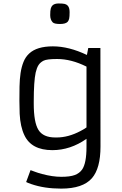

<svg xmlns="http://www.w3.org/2000/svg" viewBox="-20 -859 706 1111"><path d="M482.9 -541 490.7 -581.1H561L561.5 -10.7Q561.5 114.7 512.2 171.9Q459.5 232.4 334 232.4Q236.3 232.4 160.6 206.1Q141.6 199.7 131.3 194.3L156.7 125.5Q165.5 128.4 182.6 135Q199.7 141.6 223.6 147.9Q284.2 164.1 334.7 164.1Q385.3 164.1 412.6 153.8Q439.9 143.6 455.1 122.1Q480.5 85.9 480.5 -9.3V-55.7Q387.2 9.8 283.2 9.8Q161.6 9.8 121.1 -76.7Q97.7 -125.5 93.8 -200.2Q92.3 -234.4 92.3 -275.6Q92.3 -316.9 93 -358.9Q93.8 -400.9 99.1 -436.5Q104.5 -472.2 116 -500.7Q127.4 -529.3 148.9 -549.3Q193.4 -590.8 285.9 -590.8Q378.4 -590.8 482.9 -541ZM480.5 -473.6Q392.6 -517.6 310.5 -517.6Q251 -517.6 231.9 -507.8Q212.9 -498 202.9 -482.4Q192.9 -466.8 186.5 -439.5Q175.3 -388.2 175.3 -270.5V-259.8Q175.3 -151.4 202.1 -107.9Q229 -63.5 300.3 -63.5H307.6Q375 -63.5 445.3 -100.6Q465.3 -110.8 480.5 -121.6ZM327.1 -720.2Q294.4 -720.2 285.2 -729.5Q270.5 -744.6 270.5 -771.2Q270.5 -797.9 273.7 -809.3Q276.9 -820.8 283.2 -827.1Q294.9 -838.9 319.1 -838.9Q343.3 -838.9 353.8 -836.4Q364.3 -834 371.1 -827.1Q382.8 -815.4 382.8 -788.8Q382.8 -762.2 380.1 -750.7Q377.4 -739.3 371.1 -732.4Q358.9 -720.2 327.1 -720.2Z"/></svg>

Font: Armata
Style: Regular
Weight: 400
Designer: Viktoriya Grabowska
Foundry: Viktoriya Grabowska
Version: Version 1.002